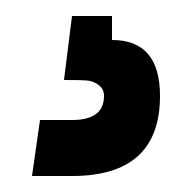

<svg xmlns="http://www.w3.org/2000/svg" viewBox="-20 -20 240 240"><path d="M70 0 60 80Q79 80 87.5 80.5Q96 81 103 86Q110 91 110 100Q110 130 70 130H30L20 200H70Q180 200 180 100Q180 30 120 30V0Z"/></svg>

Font: Millimetre
Style: Regular
Weight: 500
Designer: Jérémy Landes
Version: Version 1.0